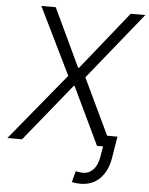

<svg xmlns="http://www.w3.org/2000/svg" viewBox="-77 -777 808 1038"><g transform="rotate(5 326.5 -257.5)"><path d="M182.9 -727.3 332 -411.6H336.6L589.8 -727.3H669L375.4 -363.6L520.2 -59.3H576.3L556.8 59.3Q544.7 130.3 503.6 171.2Q462.4 212 397.7 212Q371.8 212 352.3 206.3L367.9 146Q373.2 148.1 386.5 149.9Q399.9 151.6 407.7 151.6Q440 151.6 462.9 127.5Q485.8 103.3 493.3 59.3L503.2 0H470.5L321.4 -312.1H316.8L63.6 0H-16L282.7 -363.6L104.8 -727.3Z"/></g></svg>

Font: Karasuma Gothic
Style: Light Italic
Weight: 300
Italic angle: 9.39998°
Designer: Rasmus Andersson / Ryoko Nishizuka
Foundry: rsms
Version: Version 1.00